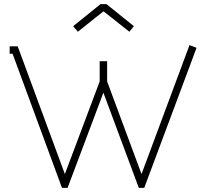

<svg xmlns="http://www.w3.org/2000/svg" viewBox="-20 -904 1004 932"><path d="M483.9 -848.1H481L357.9 -750L335 -776.9L467.8 -883.8H497.1L629.9 -776.9L607.9 -750ZM26.9 -643.1V-679.2H65.9L294.9 -59.1L463.9 -508.8V-606.9H500V-508.8L667 -59.1L899.9 -685.1L934.1 -671.9L680.2 7.8H653.8L481.9 -454.1L308.1 7.8H280.8L41 -643.1Z"/></svg>

Font: Rawengulk
Style: Regular
Weight: 400
Version: Version 0.92